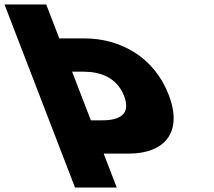

<svg xmlns="http://www.w3.org/2000/svg" viewBox="-278 -845 964 865"><path d="M-69.8 -825H-257.8L60 0H248L189.1 -153H302.1C463.1 -153 547.5 -248 482 -418C416.1 -589 263.1 -672 102.1 -672H-10.9ZM131.3 -303 46.9 -522H99.9C173.9 -522 248.9 -496 281.3 -412C313.3 -329 258.3 -303 184.3 -303Z"/></svg>

Font: Hussar
Style: BdOpOblFour
Weight: 700
Foundry: Cannot Into Space Fonts
Version: Version 2.00